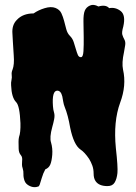

<svg xmlns="http://www.w3.org/2000/svg" viewBox="-20 -755 557 784"><path d="M381.8 -728.5Q412.1 -737.3 425.8 -721.7Q451.2 -726.6 472.7 -710Q494.1 -693.4 483.4 -646.5Q476.6 -623 479.5 -613.3Q482.4 -603.5 487.8 -593.8Q493.2 -584 491.2 -570.8Q489.3 -557.6 486.3 -542Q476.6 -498 482.4 -470.7Q497.1 -406.2 470.7 -335.9Q442.4 -258.8 453.1 -150.4Q461.9 -72.3 459.5 -48.3Q457 -24.4 448.2 -9.8Q439.5 4.9 418.9 4.9Q383.8 4.9 370.1 -15.6Q362.3 -27.3 362.3 -45.9Q362.3 -64.5 356.9 -79.1Q351.6 -93.8 343.8 -106.4Q325.2 -133.8 308.6 -144.5Q281.2 -163.1 266.6 -233.4Q257.8 -285.2 244.1 -318.4Q240.2 -328.1 238.3 -339.4Q236.3 -350.6 234.4 -361.3Q228.5 -384.8 213.9 -384.8Q191.4 -384.8 196.3 -320.3Q197.3 -306.6 200.7 -295.4Q204.1 -284.2 201.2 -268.6Q198.2 -252.9 193.4 -236.3Q181.6 -193.4 188.5 -172.9Q195.3 -149.4 193.4 -123.5Q191.4 -97.7 185.5 -83.5Q179.7 -69.3 165 -63.5Q156.2 -47.9 150.4 -27.8Q144.5 -7.8 142.1 -1Q139.6 5.9 135.7 6.8Q119.1 12.7 102.1 4.9Q85 -2.9 80.1 -17.1Q75.2 -31.2 75.7 -43.9Q76.2 -56.6 72.8 -66.9Q69.3 -77.1 69.8 -84Q70.3 -90.8 70.3 -97.7Q72.3 -113.3 65.4 -121.1Q56.6 -130.9 56.2 -147.5Q55.7 -164.1 55.7 -175.8Q55.7 -187.5 57.6 -195.3Q64.5 -213.9 63.5 -252Q60.5 -323.2 45.9 -337.9Q27.3 -356.4 25.4 -406.2Q24.4 -418 26.9 -428.2Q29.3 -438.5 27.8 -449.2Q26.4 -460 31.2 -470.7Q39.1 -491.2 36.1 -528.8Q33.2 -566.4 32.7 -582.5Q32.2 -598.6 30.8 -616.7Q29.3 -634.8 33.7 -648.9Q38.1 -663.1 48.8 -673.8Q73.2 -700.2 117.2 -700.2Q136.7 -713.9 162.6 -721.7Q188.5 -729.5 206.1 -722.7Q223.6 -715.8 230.5 -701.2Q237.3 -686.5 241.7 -669.9Q246.1 -653.3 250.5 -636.2Q254.9 -619.1 265.6 -608.4Q276.4 -597.7 281.2 -582.5Q286.1 -567.4 290 -553.7Q293.9 -540 297.9 -530.8Q301.8 -521.5 310.5 -521.5Q319.3 -521.5 320.8 -546.4Q322.3 -571.3 321.8 -603.5Q321.3 -635.7 320.8 -666.5Q320.3 -697.3 326.2 -711.4Q332 -725.6 347.2 -732.4Q362.3 -739.3 381.8 -728.5Z"/></svg>

Font: Creepster
Style: Regular
Weight: 400
Designer: Font Diner, Inc
Foundry: Font Diner, Inc
Version: Version 1.002